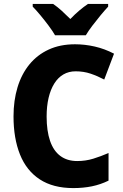

<svg xmlns="http://www.w3.org/2000/svg" viewBox="-20 -950 630 980"><path d="M366 -586Q331 -586 303.5 -570Q276 -554 257 -523.5Q238 -493 228 -450.5Q218 -408 218 -355Q218 -282 235.5 -231Q253 -180 288 -154Q323 -128 374 -128Q417 -128 456 -140Q495 -152 534 -169V-28Q493 -8 449 1Q405 10 354 10Q251 10 183 -34.5Q115 -79 82 -161.5Q49 -244 49 -356Q49 -437 69.5 -504.5Q90 -572 130 -621Q170 -670 228.5 -697Q287 -724 363 -724Q413 -724 463.5 -712.5Q514 -701 562 -676L512 -544Q478 -562 442.5 -574Q407 -586 366 -586ZM261 -770Q249 -791 228.5 -818.5Q208 -846 186 -872.5Q164 -899 147 -916V-930H251Q273 -915 294 -896Q315 -877 339 -853Q363 -878 385 -896.5Q407 -915 429 -930H532V-916Q515 -898 493.5 -872Q472 -846 451.5 -819Q431 -792 418 -770Z"/></svg>

Font: Noto Sans Khmer SemiCondensed ExtraBold
Style: Regular
Weight: 800
Width: 4
Designer: Danh Hong and the Monotype Design Team
Foundry: Monotype Imaging Inc.
Version: Version 2.004